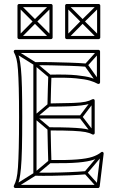

<svg xmlns="http://www.w3.org/2000/svg" viewBox="-20 -939 589 967"><path d="M413 -603 415 -619Q379 -622 331.5 -623.5Q284 -625 237.5 -626Q191 -627 156 -626Q152 -626 150 -623.5Q148 -621 148 -618V-62Q148 -59 150 -56.5Q152 -54 156 -54Q192 -53 238 -53.5Q284 -54 330.5 -56Q377 -58 413 -61L411 -77Q376 -74 330 -72Q284 -70 238 -69.5Q192 -69 156 -70Q153 -70 158.5 -64.5Q164 -59 164 -62V-618Q164 -621 158.5 -615.5Q153 -610 156 -610Q191 -611 237.5 -610Q284 -609 331 -607.5Q378 -606 413 -603ZM387 -342V-358H156V-342ZM236 -119 226 -131 151 -68Q151 -68 151.5 -68.5Q152 -69 152 -69L53 -7L61 7L160 -55Q161 -55 161 -55.5Q161 -56 161 -56ZM61 -687 53 -673 152 -611Q152 -611 151.5 -611.5Q151 -612 151 -612L226 -549L236 -561L161 -624Q161 -624 161 -624.5Q161 -625 160 -625ZM482 -675 470 -685 408 -616Q407 -615 406.5 -611.5Q406 -608 407 -606L469 -519L483 -529L421 -616Q419 -618 418.5 -611Q418 -604 420 -606ZM500 -161 488 -171 406 -74Q404 -72 404 -69Q404 -66 406 -64L468 5L480 -5L418 -74Q416 -76 416.5 -69Q417 -62 418 -64ZM455 -427 443 -437 381 -355Q379 -353 379 -350Q379 -347 381 -345L443 -264L455 -274L393 -355Q392 -357 392 -350Q392 -343 393 -345ZM232 -404 222 -416 151 -356Q148 -354 148 -350Q148 -346 151 -344L222 -284L232 -296L161 -356Q158 -358 158 -350Q158 -342 161 -344ZM57 8H474Q477 8 479 6Q481 4 482 1L502 -165Q503 -170 498.5 -173Q494 -176 489 -172Q472 -158 445 -149Q418 -140 368 -136Q318 -132 231 -133L239 -125Q238 -155 237 -195.5Q236 -236 235 -290L227 -282Q306 -282 347.5 -280Q389 -278 410 -274Q431 -270 445 -262Q450 -260 453.5 -262.5Q457 -265 457 -269V-432Q457 -437 453.5 -439Q450 -441 445 -439Q431 -431 410 -426.5Q389 -422 347 -420.5Q305 -419 227 -418L235 -410Q236 -457 237 -492.5Q238 -528 239 -555L231 -547Q316 -549 362.5 -544.5Q409 -540 432.5 -533Q456 -526 472 -517Q477 -515 480.5 -517.5Q484 -520 484 -524V-680Q484 -683 481.5 -685.5Q479 -688 476 -688H57Q53 -688 50.5 -684.5Q48 -681 50 -676Q58 -662 63 -642Q68 -622 70.5 -587Q73 -552 74.5 -495Q76 -438 76 -349Q76 -255 74.5 -194.5Q73 -134 70.5 -97Q68 -60 63 -39.5Q58 -19 50 -4Q48 0 50.5 4Q53 8 57 8ZM57 -8 64 4Q72 -11 77 -32.5Q82 -54 85.5 -91.5Q89 -129 90.5 -191Q92 -253 92 -349Q92 -440 90.5 -498.5Q89 -557 85.5 -592.5Q82 -628 77 -648.5Q72 -669 64 -684L57 -672H476L468 -680V-524L480 -531Q463 -540 438.5 -547.5Q414 -555 366 -560Q318 -565 231 -563Q228 -563 225.5 -561Q223 -559 223 -555Q222 -528 221 -492.5Q220 -457 219 -410Q219 -407 221.5 -404.5Q224 -402 227 -402Q289 -402 327.5 -403.5Q366 -405 389.5 -408Q413 -411 427 -415Q441 -419 453 -425L441 -432V-269L453 -276Q441 -282 427 -286Q413 -290 389.5 -292.5Q366 -295 327 -296.5Q288 -298 227 -298Q224 -298 221.5 -295.5Q219 -293 219 -290Q220 -236 221 -195.5Q222 -155 223 -125Q223 -121 225.5 -119Q228 -117 231 -117Q322 -116 373.5 -120.5Q425 -125 453 -135Q481 -145 499 -160L486 -167L466 -1L474 -8ZM82 -917 70 -905 150 -825Q150 -825 150 -825Q150 -825 150 -825L231 -744L243 -756L162 -837Q162 -837 162 -837Q162 -837 162 -837ZM243 -905 231 -917 150 -837Q150 -837 150 -837Q150 -837 150 -837L70 -756L82 -744L162 -825Q162 -825 162 -825Q162 -825 162 -825ZM322 -917 310 -905 390 -825Q390 -825 390 -825Q390 -825 390 -825L471 -744L483 -756L402 -837Q402 -837 402 -837Q402 -837 402 -837ZM483 -905 471 -917 390 -837Q390 -837 390 -837Q390 -837 390 -837L310 -756L322 -744L402 -825Q402 -825 402 -825Q402 -825 402 -825ZM76 -742H237Q240 -742 242.5 -744.5Q245 -747 245 -750V-911Q245 -914 242.5 -916.5Q240 -919 237 -919H76Q73 -919 70.5 -916.5Q68 -914 68 -911V-750Q68 -747 70.5 -744.5Q73 -742 76 -742ZM316 -742H477Q480 -742 482.5 -744.5Q485 -747 485 -750V-911Q485 -914 482.5 -916.5Q480 -919 477 -919H316Q313 -919 310.5 -916.5Q308 -914 308 -911V-750Q308 -747 310.5 -744.5Q313 -742 316 -742ZM76 -758 84 -750V-911L76 -903H237L229 -911V-750L237 -758ZM316 -758 324 -750V-911L316 -903H477L469 -911V-750L477 -758Z"/></svg>

Font: Tilt Prism
Style: Regular
Weight: 400
Version: Version 1.000